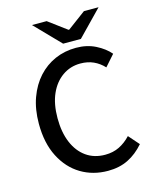

<svg xmlns="http://www.w3.org/2000/svg" viewBox="-126 -929 825 1025"><g transform="rotate(-15 287.0 -416.5)"><path d="M343 12Q260 12 194 -27.5Q128 -67 89 -143Q50 -219 50 -326Q50 -406 73 -469Q96 -532 136 -576Q176 -620 229.5 -643.5Q283 -667 346 -667Q406 -667 453.5 -643Q501 -619 530 -585L476 -524Q451 -551 419 -565.5Q387 -580 347 -580Q291 -580 247 -549Q203 -518 178.5 -462.5Q154 -407 154 -329Q154 -251 178 -194Q202 -137 246 -106Q290 -75 350 -75Q394 -75 428.5 -92Q463 -109 492 -140L543 -82Q503 -36 454.5 -12Q406 12 343 12ZM286 -706 151 -845H232L333 -770H337L438 -845H519L384 -706Z"/></g></svg>

Font: Mada Medium
Style: Regular
Weight: 500
Designer: Khaled Hosny
Version: Version 1.5